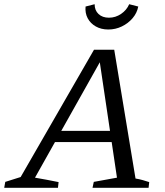

<svg xmlns="http://www.w3.org/2000/svg" viewBox="-40 -891 785 911"><path d="M603 -44Q621 -41 637 -36.5Q653 -32 668 -27L665 0H399L405 -28L515 -48L429 -626L449 -623L126 -48Q154 -43 182 -38Q210 -33 238 -27L235 0H-20L-15 -28L58 -51L406 -655H502ZM186 -217 211 -270H531L537 -217ZM474 -751Q440 -751 414.5 -765.5Q389 -780 376 -804.5Q363 -829 366 -860L409 -871Q409 -842 427.5 -824.5Q446 -807 477 -807Q508 -807 534.5 -825Q561 -843 573 -871L616 -860Q610 -829 589 -804.5Q568 -780 538 -765.5Q508 -751 474 -751Z"/></svg>

Font: Piazzolla Thin
Style: Italic
Weight: 400
Italic angle: -11.3°
Version: Version 2.005